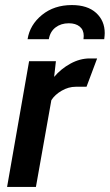

<svg xmlns="http://www.w3.org/2000/svg" viewBox="-20 -739 434 759"><path d="M95 -497H201L194 -435Q221 -467 258.5 -487.5Q296 -508 335 -508H364L322 -396H279Q251 -396 224 -380.5Q197 -365 183 -343L122 0H8ZM394 -608Q394 -600 392 -584H310Q311 -590 311 -597Q311 -621 295 -634Q279 -647 252 -647Q221 -647 199.5 -630.5Q178 -614 173 -584H89Q98 -641 146 -680Q194 -719 264 -719Q326 -719 360 -688Q394 -657 394 -608Z"/></svg>

Font: Cabin SemiBold
Style: Italic
Weight: 600
Italic angle: -7°
Designer: Pablo Impallari
Foundry: Pablo Impallari. http://www.impallari.com Igino Marini. http://www.ikern.com
Version: Version 2.200